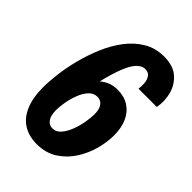

<svg xmlns="http://www.w3.org/2000/svg" viewBox="-217 -827 934 934"><g transform="rotate(45 250.5 -360.0)"><path d="M211 10Q158 10 119 -14Q80 -38 59 -87Q38 -136 38 -209Q38 -248 44.5 -301Q51 -354 66 -412.5Q81 -471 105 -527.5Q129 -584 163.5 -629.5Q198 -675 244 -702.5Q290 -730 349 -730Q411 -730 446 -700Q481 -670 493.5 -624.5Q506 -579 497 -531H371Q374 -548 372.5 -569.5Q371 -591 360.5 -606.5Q350 -622 327 -622Q303 -622 281.5 -598Q260 -574 240 -517.5Q220 -461 199 -363L194 -340L164 -355Q189 -406 223.5 -431Q258 -456 303 -456Q348 -456 380.5 -435.5Q413 -415 430.5 -377Q448 -339 448 -286Q448 -241 434.5 -190Q421 -139 392 -93.5Q363 -48 318 -19Q273 10 211 10ZM210 -98Q237 -98 255.5 -120Q274 -142 286 -174.5Q298 -207 303 -239Q308 -271 308 -291Q308 -316 301.5 -331.5Q295 -347 284 -354.5Q273 -362 258 -362Q232 -362 213.5 -341.5Q195 -321 183.5 -290.5Q172 -260 166.5 -228.5Q161 -197 161 -175Q161 -136 175 -117Q189 -98 210 -98Z"/></g></svg>

Font: Instrument Sans Condensed
Style: Bold Italic
Weight: 700
Width: 3
Italic angle: -13°
Designer: Rodrigo Fuenzalida
Foundry: fragTYPE
Version: Version 1.000;gftools[0.9.28]